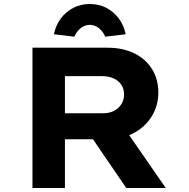

<svg xmlns="http://www.w3.org/2000/svg" viewBox="-20 -938 944 958"><path d="M142 0V-700H515Q593 -700 650 -672Q707 -644 738.5 -593.5Q770 -543 770 -476Q770 -410 736.5 -356.5Q703 -303 645 -273Q587 -243 515 -243H304V0ZM610 0 394 -316 571 -341 807 0ZM304 -373H496Q526 -373 549 -385Q572 -397 585.5 -418Q599 -439 599 -467Q599 -495 585 -515.5Q571 -536 546.5 -547Q522 -558 490 -558H304ZM351 -755 249 -767Q258 -812 283.5 -846Q309 -880 346 -899Q383 -918 428 -918Q474 -918 510.5 -899Q547 -880 572.5 -846Q598 -812 607 -767L505 -755Q495 -780 474 -797Q453 -814 428 -814Q403 -814 382 -797Q361 -780 351 -755Z"/></svg>

Font: Lexend Mega
Style: Bold
Weight: 700
Version: Version 1.007